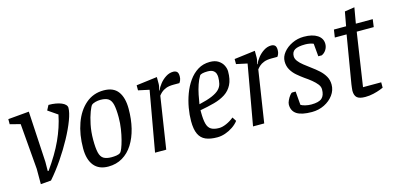

<svg xmlns="http://www.w3.org/2000/svg" viewBox="-61 -975 2760 1340"><g transform="rotate(-15 1319.0 -305.0)"><path d="M102.1 5.9V-104.9L74.7 -435.3L0.3 -454.3V-491.2L152 -504.6L173 -136L172.4 -69.9H178.6Q213.2 -118.7 240.6 -164.5Q268 -210.4 288.3 -254.6Q308.5 -298.7 323.1 -342.7Q337.8 -386.7 346.7 -431.8L277.9 -479.1L296.6 -514.6Q325 -514.7 348.6 -510.5Q372.2 -506.3 389.7 -498.9Q407.3 -491.5 416.7 -481.3Q426.2 -471 426.2 -459.1Q426.2 -425.8 405.6 -371.1Q385 -316.4 349.5 -250.9Q314 -185.4 269.5 -120Q225 -54.7 177 -0.1Z M590.4 9.4Q521.9 9.4 486.8 -34.1Q451.6 -77.6 451.6 -157.9Q451.6 -258 480.6 -338.5Q509.5 -419 564.1 -466Q618.6 -513 694.2 -513Q764.9 -513 797.5 -468.6Q830.2 -424.2 830.2 -344.1Q830.2 -269 814.5 -204.6Q798.7 -140.3 768.3 -92.2Q737.9 -44.1 692.9 -17.4Q648 9.4 590.4 9.4ZM628.1 -47.9Q645.1 -47.9 663.4 -50.4Q681.7 -52.9 693 -62Q699.3 -67.5 708.4 -90.1Q717.4 -112.7 726.2 -146.4Q735 -180.1 741.3 -220.8Q747.6 -261.6 747.6 -304.2Q747.6 -362.9 740 -395.7Q732.3 -428.4 712.7 -441.7Q693.1 -454.9 655.3 -454.9Q638.3 -454.9 619.4 -450.2Q600.5 -445.4 590.7 -436.4Q583.3 -428.7 569.8 -393.9Q556.3 -359.1 545.7 -307.8Q535 -256.4 535 -198.7Q535 -138.5 542.8 -105.7Q550.6 -72.9 571.1 -60.4Q591.7 -47.9 628.1 -47.9Z M928.9 0 1005.8 -434 926.6 -451V-487.6L1077.6 -506.6V-457Q1077.6 -447.7 1074.6 -434Q1071.6 -420.3 1067.6 -412H1071.6Q1080.6 -433 1099 -456.5Q1117.4 -480 1143.1 -496.5Q1168.7 -513 1196.7 -513Q1212.9 -513 1223.1 -504.3Q1233.3 -495.5 1233.3 -470.8Q1233.3 -454.2 1228.2 -442.2Q1223 -430.2 1218.4 -425H1175.8Q1142.8 -425 1121.1 -416.5Q1099.4 -408 1086.7 -396.1Q1074 -384.1 1067.3 -374.8L1009.7 0Z M1377.4 9.1Q1326.8 9.1 1293.7 -5.2Q1260.7 -19.5 1244.7 -53.8Q1228.6 -88 1228.6 -147.6Q1228.6 -191.4 1237.1 -241.3Q1245.6 -291.1 1263.3 -339.1Q1280.9 -387.1 1308.7 -426.6Q1336.5 -466 1374.5 -489.5Q1412.4 -513 1461.3 -513Q1498.6 -513 1522.4 -497.6Q1546.1 -482.1 1557.1 -459.7Q1568.2 -437.3 1568.2 -415.8Q1568.2 -358.3 1549.4 -321.3Q1530.7 -284.3 1496.4 -261.9Q1462.1 -239.6 1415.3 -226.9Q1368.4 -214.1 1312 -204V-190.2Q1312 -136.3 1320.2 -105.7Q1328.3 -75.2 1349.3 -62.8Q1370.2 -50.4 1406.3 -50.4Q1429.7 -50.4 1459.2 -63.3Q1488.7 -76.2 1514.2 -97.3L1533 -68.1Q1516.3 -46 1490.3 -28.4Q1464.4 -10.9 1435.1 -0.9Q1405.9 9.1 1377.4 9.1ZM1315.7 -246.2Q1376.8 -260.2 1412.1 -275.7Q1447.4 -291.2 1464.3 -309Q1481.2 -326.7 1486.4 -348.4Q1491.5 -370 1491.5 -395.4Q1491.5 -407.9 1487.2 -420.9Q1482.9 -434 1469.7 -443.5Q1456.5 -453.1 1428.6 -453.1Q1408.2 -453.1 1392.7 -449.7Q1377.2 -446.2 1372.4 -439.1Q1357.6 -415.5 1346.2 -381.8Q1334.7 -348.1 1327.6 -312.7Q1320.4 -277.3 1315.7 -246.2Z M1636.9 0 1713.8 -434 1634.6 -451V-487.6L1785.6 -506.6V-457Q1785.6 -447.7 1782.6 -434Q1779.6 -420.3 1775.6 -412H1779.6Q1788.6 -433 1807 -456.5Q1825.4 -480 1851.1 -496.5Q1876.7 -513 1904.7 -513Q1920.9 -513 1931.1 -504.3Q1941.3 -495.5 1941.3 -470.8Q1941.3 -454.2 1936.2 -442.2Q1931 -430.2 1926.4 -425H1883.8Q1850.8 -425 1829.1 -416.5Q1807.4 -408 1794.7 -396.1Q1782 -384.1 1775.3 -374.8L1717.7 0Z M2060.6 9.4Q1987.1 9.4 1952.3 -13.1Q1917.5 -35.7 1917.5 -81.7Q1917.5 -94.6 1925.9 -112.4Q1934.2 -130.2 1945.1 -144.1Q1956 -158.1 1962.3 -158.1H1987.1L1995.2 -59.9Q2007.1 -52.4 2028.2 -47.5Q2049.4 -42.5 2070.1 -42.5Q2124.5 -42.5 2146.8 -62.2Q2169 -81.9 2169 -125.6Q2169 -145.2 2154.8 -163.3Q2140.5 -181.4 2118.2 -199.7Q2096 -217.9 2070.4 -234.9Q2045.5 -252.7 2021.5 -273.3Q1997.5 -293.9 1982.4 -320.3Q1967.2 -346.6 1967.2 -380.3Q1967.2 -414.8 1991.7 -445Q2016.1 -475.3 2055.7 -494.2Q2095.2 -513.1 2140.4 -513.1Q2202.7 -513.1 2238.1 -489.7Q2273.4 -466.3 2273.4 -426.1Q2273.4 -403.4 2261 -383.7Q2248.5 -363.9 2228.5 -355.1H2203.6L2195.3 -447.6Q2184.7 -452.8 2168.1 -455.8Q2151.5 -458.8 2136.3 -458.8Q2084 -458.8 2060.8 -444.8Q2037.7 -430.8 2037.7 -399.2Q2037.7 -380.9 2051.5 -362.8Q2065.3 -344.7 2087.6 -327.3Q2109.9 -310 2133.8 -292.1Q2163.2 -270.9 2187.7 -248.7Q2212.2 -226.4 2227.2 -199.8Q2242.1 -173.2 2242.1 -140Q2242.1 -99.7 2217.3 -65.7Q2192.5 -31.7 2151.2 -11.1Q2109.8 9.4 2060.6 9.4Z M2448.2 4.2Q2405.1 4.2 2388.1 -11.3Q2371.1 -26.8 2371.1 -60.8Q2371.1 -68.8 2373.1 -82.3Q2375.1 -95.8 2376.1 -105.8L2433.9 -451.5H2348.8L2357.1 -507H2445.1L2463.8 -609.2L2535.2 -620.2L2515.6 -507H2637.6L2630 -451.5H2507L2449.2 -65.9H2580.6V-27.1Q2577.6 -25.2 2557.1 -17.4Q2536.6 -9.5 2507.5 -2.7Q2478.4 4.2 2448.2 4.2Z"/></g></svg>

Font: Faustina Light
Style: Italic
Weight: 300
Italic angle: -8°
Designer: Alfonso Garcia
Foundry: http://www.omnibus-type.com
Version: Version 1.200